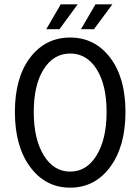

<svg xmlns="http://www.w3.org/2000/svg" viewBox="-20 -843 640 875"><path d="M190.9 -710 256.8 -823.2H334L251 -710ZM349.1 -710 415 -823.2H492.2L408.2 -710ZM47.9 -333Q47.9 -489.3 117.4 -580.6Q187 -671.9 299.8 -671.9Q412.1 -671.9 481.9 -580.3Q551.8 -488.8 551.8 -333Q551.8 -175.8 481.9 -81.8Q412.1 12.2 299.8 12.2Q187.5 12.2 117.7 -81.8Q47.9 -175.8 47.9 -333ZM465.8 -333Q465.8 -455.6 420.7 -527.3Q375.5 -599.1 299.8 -599.1Q224.1 -599.1 179 -527.3Q133.8 -455.6 133.8 -333Q133.8 -209.5 179.2 -135.3Q224.6 -61 299.8 -61Q375 -61 420.4 -135.3Q465.8 -209.5 465.8 -333Z"/></svg>

Font: Office Code Pro D
Style: Regular
Weight: 400
Designer: Nathan Rutzky & Paul D. Hunt
Foundry: Adobe Systems Incorporated
Version: Version 1.004;PS 001.004;hotconv 1.0.70;makeotf.lib2.5.58329